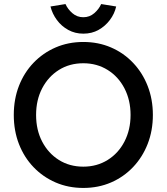

<svg xmlns="http://www.w3.org/2000/svg" viewBox="-20 -917 822 947"><path d="M391 10Q317 10 254.5 -17Q192 -44 145.5 -92.5Q99 -141 73.5 -206.5Q48 -272 48 -350Q48 -428 73.5 -493.5Q99 -559 145.5 -607.5Q192 -656 254.5 -683Q317 -710 391 -710Q465 -710 527.5 -683Q590 -656 636.5 -607Q683 -558 708.5 -492.5Q734 -427 734 -350Q734 -273 708.5 -207.5Q683 -142 636.5 -93Q590 -44 527.5 -17Q465 10 391 10ZM391 -95Q458 -95 511 -128Q564 -161 594 -219Q624 -277 624 -350Q624 -423 594 -481Q564 -539 511 -572Q458 -605 391 -605Q323 -605 270.5 -572Q218 -539 188 -481.5Q158 -424 158 -350Q158 -276 188 -218.5Q218 -161 270.5 -128Q323 -95 391 -95ZM391 -751Q350 -751 316.5 -769.5Q283 -788 260.5 -818.5Q238 -849 229 -885L303 -897Q314 -872 337 -852Q360 -832 391 -832Q422 -832 445 -852Q468 -872 479 -897L553 -885Q545 -849 522 -818.5Q499 -788 466 -769.5Q433 -751 391 -751Z"/></svg>

Font: Lexend
Style: Regular
Weight: 400
Designer: Bonnie Shaver-Troup, Thomas Jockin
Foundry: Lexend
Version: Version 1.007; ttfautohint (v1.8.3)